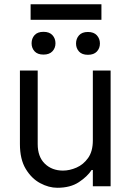

<svg xmlns="http://www.w3.org/2000/svg" viewBox="-20 -878 615 905"><path d="M417.6 -215.9V-545.5H501.4V0H417.6V-76.7H411.9Q391.7 -45.8 351.7 -19.4Q311.8 7.1 250 7.1Q210.2 7.1 169.6 -14.6Q128.9 -36.2 101.4 -81.7Q73.9 -127.1 73.9 -198.9V-545.5H157.7V-198.9Q157.7 -139.2 191.2 -106.5Q224.8 -73.9 277 -73.9Q308.2 -73.9 340.7 -88.1Q373.2 -102.3 395.4 -133.5Q417.6 -164.8 417.6 -215.9ZM458.1 -858V-784.8H124.3V-858ZM128.9 -674Q128.9 -696.7 142.9 -712.4Q157 -728 185 -728Q212.7 -728 227.1 -712.4Q241.5 -696.7 241.5 -674Q241.5 -651.6 227.1 -636.2Q212.7 -620.7 185 -620.7Q157 -620.7 142.9 -636.2Q128.9 -651.6 128.9 -674ZM338.4 -672.9Q338.4 -695.7 352.5 -711.5Q366.5 -727.3 394.5 -727.3Q422.2 -727.3 436.6 -711.5Q451 -695.7 451 -672.9Q451 -650.6 436.6 -635.1Q422.2 -619.7 394.5 -619.7Q366.5 -619.7 352.5 -635.1Q338.4 -650.6 338.4 -672.9Z"/></svg>

Font: Inter UI
Style: Regular
Weight: 400
Designer: Rasmus Andersson
Foundry: rsms
Version: Version 2.2